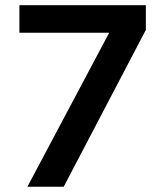

<svg xmlns="http://www.w3.org/2000/svg" viewBox="-20 -711 628 731"><path d="M84.3 0H222.5L535.3 -597.1V-691.2H53.9V-586.3H418.6V-629.4Z"/></svg>

Font: LL Pando Sans
Style: Bold
Weight: 700
Designer: Joshua Smith
Foundry: Joshua Smith
Version: Version 1.000;Glyphs 3.2.1 (3258)